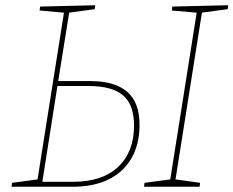

<svg xmlns="http://www.w3.org/2000/svg" viewBox="-20 -712 890 732"><path d="M24 0 26 -15 131 -29 122 -21 225 -671 231 -663 131 -672 133 -687 343 -692 341 -677 238 -663 245 -672 201 -397 196 -403H324Q417 -403 464.5 -362.5Q512 -322 512 -236Q512 -163 482 -110Q452 -57 395 -28.5Q338 0 257 0ZM141 -16 135 -19H260Q370 -19 430.5 -76Q491 -133 491 -233Q491 -313 449 -348.5Q407 -384 320 -384H192L200 -391ZM848 -677 743 -663 751 -671 648 -21 643 -29 743 -15 741 0H529L531 -15L637 -29L628 -21L731 -671L737 -663L635 -672L637 -687L850 -692Z"/></svg>

Font: Bitter Thin
Style: Italic
Weight: 100
Italic angle: -9°
Designer: Sol Matas, and Bitter project Authors
Foundry: Sol Matas
Version: Version 2.002